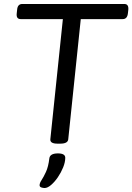

<svg xmlns="http://www.w3.org/2000/svg" viewBox="-20 -720 665 965"><path d="M269 2Q231 2 233 -20L296 -624H84Q61 -624 64 -652L66 -670Q68 -700 92 -700H605Q627 -700 625 -672L623 -654Q620 -624 597 -624H386L323 -20Q321 2 283 2ZM204 225Q196 225 187.5 222Q179 219 179 211Q179 200 189 185Q199 170 211 144Q223 118 228 76Q231 51 271 51Q308 51 308 73Q308 95 297.5 121Q287 147 271 170.5Q255 194 237 209.5Q219 225 204 225Z"/></svg>

Font: Asap Semi Expanded Semi Expanded Regular
Style: Italic
Weight: 400
Width: 6
Italic angle: -6°
Designer: Pablo Cosgaya
Foundry: Omnibus-Type
Version: Version 3.001; ttfautohint (v1.8.4.7-5d5b)